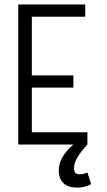

<svg xmlns="http://www.w3.org/2000/svg" viewBox="-20 -645 478 857"><path d="M386.7 176.8Q359.4 192.4 324.2 192.4Q284.2 192.4 263.2 172.4Q242.2 152.3 242.2 116.2Q242.2 84 260.3 54.2Q278.3 24.4 307.6 0H61.5V-625H360.4V-570.3H122.1V-308.6H307.6V-253.9H122.1V-54.7H370.1V0Q339.8 33.2 325.2 58.1Q310.5 83 310.5 105.5Q310.5 121.1 316.9 127Q323.2 132.8 335.9 132.8Q352.5 132.8 370.1 125Z"/></svg>

Font: Sudo Light
Style: Regular
Weight: 300
Monospace: yes
Designer: Jens Kutilek
Foundry: Jens Kutilek
Version: Version 0.040